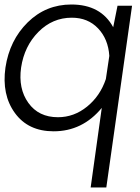

<svg xmlns="http://www.w3.org/2000/svg" viewBox="-26 -575 618 845"><path d="M555.2 -549.8 441.9 250H373L421.9 -100.1Q336.9 2.9 210 2.9Q98.1 2.9 39.6 -77.6Q-19 -158.2 -2 -277.8Q16.1 -397.9 95.9 -476.6Q175.8 -555.2 288.1 -555.2Q418 -555.2 472.2 -455.1L491.2 -549.8ZM229 -59.1Q299.8 -59.1 357.4 -106Q415 -152.8 439.9 -227.1L455.1 -329.1Q450.2 -403.3 405.5 -450.2Q360.8 -497.1 290 -497.1Q205.1 -497.1 143.1 -434.6Q81.1 -372.1 66.9 -277.8Q53.7 -185.1 98.9 -122.1Q144 -59.1 229 -59.1Z"/></svg>

Font: Oakes Grotesk
Style: Light Italic
Weight: 300
Designer: Samuel Oakes
Foundry: Samuel Oakes
Version: Version 1.0 | wf-rip DC20170320